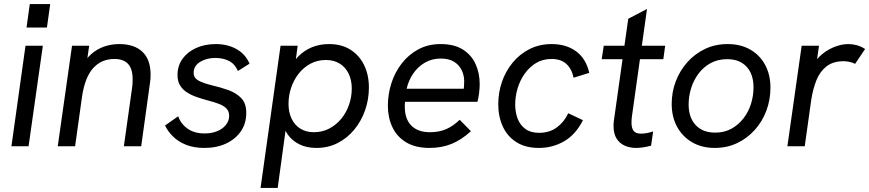

<svg xmlns="http://www.w3.org/2000/svg" viewBox="-20 -717 4260 941"><path d="M36 0 105 -493H190L120 0ZM110 -582 126 -697H226L210 -582Z M263 0 333 -493H417L402 -388L381 -390Q400 -428 428 -452.5Q456 -477 491 -489Q526 -501 565 -501Q638 -501 678 -463Q718 -425 718 -352Q718 -341 717.5 -331Q717 -321 715 -310L672 0H587L627 -284Q629 -296 629.5 -306Q630 -316 630 -329Q630 -380 607.5 -404Q585 -428 541 -428Q477 -428 436.5 -383Q396 -338 382 -243L348 0Z M982 8Q930 8 891.5 -7.5Q853 -23 827.5 -48.5Q802 -74 789 -102L853 -147Q867 -109 900 -86Q933 -63 983 -63Q1016 -63 1043 -73.5Q1070 -84 1086.5 -104Q1103 -124 1103 -150Q1103 -171 1090.5 -184.5Q1078 -198 1054 -207.5Q1030 -217 994 -226Q968 -233 942.5 -242Q917 -251 896 -264.5Q875 -278 862.5 -298.5Q850 -319 850 -349Q850 -394 874 -428Q898 -462 940.5 -481.5Q983 -501 1038 -501Q1095 -501 1139 -476.5Q1183 -452 1203 -405L1146 -369Q1131 -404 1102 -418.5Q1073 -433 1035 -433Q992 -433 960.5 -413.5Q929 -394 929 -360Q929 -336 951 -323Q973 -310 1022 -298Q1061 -289 1099 -275.5Q1137 -262 1162 -236.5Q1187 -211 1187 -164Q1187 -112 1160.5 -73.5Q1134 -35 1088 -13.5Q1042 8 982 8Z M1257 204 1355 -493H1439L1419 -346L1393 -367Q1412 -410 1441.5 -440Q1471 -470 1509 -485.5Q1547 -501 1593 -501Q1654 -501 1697.5 -473.5Q1741 -446 1764.5 -398Q1788 -350 1788 -288Q1788 -230 1769.5 -177Q1751 -124 1716.5 -82Q1682 -40 1635 -16Q1588 8 1531 8Q1483 8 1447.5 -9.5Q1412 -27 1390.5 -57.5Q1369 -88 1363 -126L1389 -147L1341 204ZM1518 -69Q1560 -69 1594 -87Q1628 -105 1653 -135.5Q1678 -166 1691 -204.5Q1704 -243 1704 -283Q1704 -325 1688.5 -356.5Q1673 -388 1644.5 -405.5Q1616 -423 1577 -423Q1535 -423 1501 -404.5Q1467 -386 1443 -355Q1419 -324 1406.5 -286Q1394 -248 1394 -208Q1394 -167 1409 -135.5Q1424 -104 1452 -86.5Q1480 -69 1518 -69Z M2085 8Q2016 8 1970.5 -19.5Q1925 -47 1903 -94Q1881 -141 1881 -199Q1881 -255 1898 -308.5Q1915 -362 1948.5 -405.5Q1982 -449 2030 -475Q2078 -501 2139 -501Q2207 -501 2249 -474Q2291 -447 2311 -402.5Q2331 -358 2331 -305Q2331 -286 2328 -261Q2325 -236 2320 -218H1965Q1964 -211 1964 -205Q1964 -199 1964 -193Q1964 -134 1996 -101.5Q2028 -69 2087 -69Q2132 -69 2166.5 -84Q2201 -99 2233 -130L2288 -74Q2241 -31 2192.5 -11.5Q2144 8 2085 8ZM2251 -266Q2253 -283 2254 -293Q2255 -303 2255 -319Q2255 -347 2243 -372.5Q2231 -398 2206 -414Q2181 -430 2140 -430Q2096 -430 2061.5 -409.5Q2027 -389 2004.5 -355.5Q1982 -322 1973 -282H2277Z M2621 8Q2555 8 2510.5 -20.5Q2466 -49 2444 -97.5Q2422 -146 2422 -206Q2422 -263 2440 -315.5Q2458 -368 2492.5 -410Q2527 -452 2575.5 -476.5Q2624 -501 2684 -501Q2755 -501 2803.5 -465.5Q2852 -430 2868 -360L2791 -336Q2783 -378 2756.5 -403Q2730 -428 2683 -428Q2640 -428 2607 -408Q2574 -388 2551 -355Q2528 -322 2516.5 -283Q2505 -244 2505 -205Q2505 -167 2517 -135.5Q2529 -104 2555 -85Q2581 -66 2622 -66Q2673 -66 2709 -92.5Q2745 -119 2765 -162L2837 -128Q2802 -58 2745.5 -25Q2689 8 2621 8Z M3098 8Q3066 8 3041 -3.5Q3016 -15 3001.5 -38.5Q2987 -62 2987 -99Q2987 -106 2987.5 -113.5Q2988 -121 2989 -128L3059 -625L3151 -673L3077 -146Q3076 -139 3075.5 -131.5Q3075 -124 3075 -116Q3075 -89 3085.5 -75.5Q3096 -62 3121 -62Q3133 -62 3148.5 -64.5Q3164 -67 3181 -73L3171 -3Q3152 2 3133 5Q3114 8 3098 8ZM2929 -427 2939 -493H3240L3231 -427Z M3483 8Q3420 8 3372.5 -19.5Q3325 -47 3298.5 -95.5Q3272 -144 3272 -208Q3272 -266 3292 -318.5Q3312 -371 3348.5 -412Q3385 -453 3435 -477Q3485 -501 3546 -501Q3610 -501 3657 -474Q3704 -447 3730 -399Q3756 -351 3756 -287Q3756 -228 3736 -174.5Q3716 -121 3679 -80Q3642 -39 3592.5 -15.5Q3543 8 3483 8ZM3485 -67Q3530 -67 3564.5 -86Q3599 -105 3623.5 -136.5Q3648 -168 3660.5 -207.5Q3673 -247 3673 -289Q3673 -353 3639 -390Q3605 -427 3544 -427Q3498 -427 3462.5 -407.5Q3427 -388 3403 -355.5Q3379 -323 3367 -284Q3355 -245 3355 -205Q3355 -141 3389.5 -104Q3424 -67 3485 -67Z M3839 0 3909 -493H3994L3975 -361L3950 -363Q3963 -407 3994.5 -438Q4026 -469 4064.5 -485Q4103 -501 4137 -501Q4159 -501 4179 -495.5Q4199 -490 4220 -477L4171 -404Q4160 -410 4144.5 -413.5Q4129 -417 4115 -417Q4063 -417 4030.5 -391.5Q3998 -366 3981 -323Q3964 -280 3956 -228L3924 0Z"/></svg>

Font: Hanken Grotesk
Style: Italic
Weight: 400
Italic angle: -8°
Designer: Alfredo Marco Pradil
Foundry: Hanken Design Co.
Version: Version 3.013